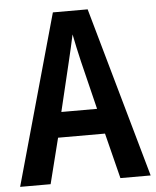

<svg xmlns="http://www.w3.org/2000/svg" viewBox="-52 -759 652 803"><g transform="rotate(-5 274.0 -357.5)"><path d="M421 0 373 -191H176L128 0H0L200 -715H346L548 0ZM299 -501Q292 -531 285.5 -560.5Q279 -590 274 -616Q269 -591 261 -557.5Q253 -524 248 -502L199 -297H349Z"/></g></svg>

Font: Noto Sans Gurmukhi Condensed SemiBold
Style: Regular
Weight: 600
Width: 3
Designer: Jelle Bosma - Monotype Design Team
Foundry: Monotype Imaging Inc.
Version: Version 2.004; ttfautohint (v1.8.4.7-5d5b)